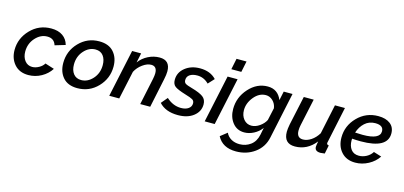

<svg xmlns="http://www.w3.org/2000/svg" viewBox="-77 -1274 4297 2042"><g transform="rotate(15 2071.5 -253.5)"><path d="M19 -211Q19 -339 111.5 -435.5Q204 -532 339 -532Q417 -532 466 -497.5Q515 -463 531 -402L417 -368Q396 -438 320 -438Q247 -438 190 -375Q133 -312 133 -224Q133 -163 164 -123.5Q195 -84 245 -84Q282 -84 319.5 -105Q357 -126 374 -156L475 -124Q437 -64 370.5 -27Q304 10 228 10Q130 10 74.5 -53Q19 -116 19 -211Z M555 -211Q555 -343 646 -437.5Q737 -532 868 -532Q973 -532 1027.5 -470Q1082 -408 1082 -311Q1082 -180 991 -85Q900 10 767 10Q663 10 609 -52Q555 -114 555 -211ZM967 -296Q967 -360 937 -399Q907 -438 851 -438Q779 -438 724 -376Q669 -314 669 -225Q669 -161 699.5 -122.5Q730 -84 785 -84Q857 -84 912 -145.5Q967 -207 967 -296Z M1230 -523H1329L1307 -418Q1346 -471 1406.5 -501.5Q1467 -532 1532 -532Q1648 -532 1648 -410Q1648 -374 1636 -319L1569 0H1459L1521 -293Q1529 -333 1529 -357Q1529 -434 1465 -434Q1421 -434 1371.5 -398.5Q1322 -363 1295 -311L1228 0H1118Z M1667 -69 1726 -139Q1799 -72 1887 -72Q1938 -72 1969 -94Q2000 -116 2000 -152Q2000 -180 1978.5 -193Q1957 -206 1895 -224Q1810 -250 1778.5 -272.5Q1747 -295 1747 -345Q1747 -426 1813 -479Q1879 -532 1977 -532Q2091 -532 2156 -462L2095 -396Q2041 -451 1968 -451Q1917 -451 1886 -430.5Q1855 -410 1855 -371Q1855 -345 1873 -333Q1891 -321 1946 -306Q2035 -281 2073 -252.5Q2111 -224 2111 -170Q2111 -92 2046 -41Q1981 10 1875 10Q1738 10 1667 -69Z M2324 -730H2434L2409 -609H2299ZM2281 -523H2391L2279 0H2169Z M2364 111 2438 53Q2457 94 2496.5 116.5Q2536 139 2588 139Q2656 139 2709 100Q2762 61 2778 -15L2794 -95Q2759 -48 2707.5 -21.5Q2656 5 2604 5Q2523 5 2475 -56Q2427 -117 2427 -206Q2427 -335 2515.5 -433.5Q2604 -532 2723 -532Q2834 -532 2878 -424L2899 -523H2996L2888 -15Q2865 95 2776.5 159Q2688 223 2571 223Q2422 223 2364 111ZM2814 -188 2844 -325Q2837 -374 2803.5 -406Q2770 -438 2727 -438Q2653 -438 2597 -370Q2541 -302 2541 -224Q2541 -164 2574 -124Q2607 -84 2659 -84Q2704 -84 2748.5 -115Q2793 -146 2814 -188Z M3041 -120Q3041 -151 3051 -203L3120 -523H3229L3165 -225Q3158 -193 3158 -165Q3158 -84 3227 -84Q3271 -84 3316 -113.5Q3361 -143 3394 -197L3463 -523H3573L3490 -130Q3487 -121 3487 -115Q3487 -96 3510 -94L3491 0Q3458 5 3445 5Q3381 5 3381 -45Q3381 -60 3390 -106Q3298 10 3163 10Q3041 10 3041 -120Z M3827 -224Q3778 -224 3731 -228Q3730 -221 3730 -209Q3730 -148 3759.5 -109.5Q3789 -71 3846 -71Q3889 -71 3929 -92.5Q3969 -114 3992 -151L4079 -124Q4040 -64 3971 -27Q3902 10 3827 10Q3730 10 3674 -52Q3618 -114 3618 -211Q3618 -341 3711.5 -436.5Q3805 -532 3940 -532Q4023 -532 4071.5 -494.5Q4120 -457 4120 -388Q4120 -224 3827 -224ZM3928 -451Q3860 -451 3813 -408Q3766 -365 3745 -299Q3790 -296 3829 -296Q4018 -296 4018 -385Q4018 -451 3928 -451Z"/></g></svg>

Font: Raleway-v4020 SemiBold
Style: Italic
Weight: 600
Italic angle: -12°
Designer: Matt McInerney, Pablo Impallari, Rodrigo Fuenzalida
Foundry: Matt McInerney, Pablo Impallari, Rodrigo Fuenzalida
Version: Version 4.020;PS 004.020;hotconv 1.0.88;makeotf.lib2.5.64775